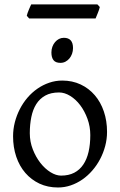

<svg xmlns="http://www.w3.org/2000/svg" viewBox="-20 -833 543 868"><path d="M388.2 -222.2Q388.2 -260.7 375.5 -295.7Q362.8 -330.6 342.8 -357.2Q322.8 -383.8 297.4 -399.4Q272 -415 247.1 -415Q210 -415 184.6 -400.9Q159.2 -386.7 143.8 -362.1Q128.4 -337.4 121.6 -303.7Q114.7 -270 114.7 -231Q114.7 -192.4 128.4 -157.5Q142.1 -122.6 162.8 -96.2Q183.6 -69.8 208.5 -54.4Q233.4 -39.1 255.9 -39.1Q290.5 -39.1 315.4 -52Q340.3 -64.9 356.4 -88.9Q372.6 -112.8 380.4 -146.5Q388.2 -180.2 388.2 -222.2ZM463.9 -236.8Q463.9 -204.1 455.6 -172.9Q447.3 -141.6 432.6 -113.8Q418 -85.9 397.5 -62.3Q377 -38.6 352.3 -21.5Q327.6 -4.4 299.8 5.1Q272 14.6 242.2 14.6Q195.8 14.6 158.4 -2.9Q121.1 -20.5 94.5 -51.3Q67.9 -82 53.5 -124.5Q39.1 -167 39.1 -216.8Q39.1 -249 47.1 -280.3Q55.2 -311.5 69.6 -339.6Q84 -367.7 104.2 -391.4Q124.5 -415 149.2 -432.1Q173.8 -449.2 202.4 -459Q231 -468.8 261.2 -468.8Q307.1 -468.8 344.5 -451.2Q381.8 -433.6 408.4 -402.6Q435.1 -371.6 449.5 -329.1Q463.9 -286.6 463.9 -236.8ZM310.1 -615.7Q310.1 -602.1 305.7 -589.8Q301.3 -577.6 293.7 -568.6Q286.1 -559.6 275.9 -554.2Q265.6 -548.8 253.4 -548.8Q231.4 -548.8 221.9 -561Q212.4 -573.2 212.4 -595.7Q212.4 -609.4 216.8 -621.6Q221.2 -633.8 229 -642.8Q236.8 -651.9 246.8 -657Q256.8 -662.1 268.6 -662.1Q310.1 -662.1 310.1 -615.7ZM431.2 -801.3Q430.2 -795.9 427.7 -788.8Q425.3 -781.7 422.4 -774.7Q419.4 -767.6 416.7 -760.7Q414.1 -753.9 412.1 -749.5H111.8L101.1 -761.7Q102.1 -767.1 104.5 -773.9Q106.9 -780.8 109.9 -787.8Q112.8 -794.9 115.7 -801.5Q118.7 -808.1 121.1 -813H420.4Z"/></svg>

Font: Noto Serif Devanagari
Style: Regular
Weight: 400
Designer: Monotype Design Team
Foundry: Monotype Imaging Inc.
Version: Version 1.01